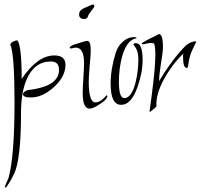

<svg xmlns="http://www.w3.org/2000/svg" viewBox="-20 -471 898 859"><path d="M4 368Q2 368 2 366Q2 361 9 346L18 326Q45 230 45 -14Q45 -209 29 -264Q26 -267 26 -270Q26 -278 38 -284.5Q50 -291 58 -290Q77 -265 77 -118Q148 -223 223 -223Q273 -223 273 -181Q273 -129 222 -82Q170 -35 119 -35Q83 -35 83 -49Q83 -61 104 -68Q112 -69 119 -70Q126 -71 133 -72Q244 -92 244 -158Q244 -196 208 -196Q133 -196 98 -113Q74 -55 74 35Q74 242 43 307Q38 318 29.5 333Q21 348 8 367Q6 368 4 368Z M357 -386Q334 -386 334 -406Q334 -425 355 -434L389 -449Q393 -451 395 -451Q402 -451 402 -442Q402 -439 389 -423Q376 -407 374 -399Q370 -386 357 -386ZM381 15Q350 15 350 -54Q350 -78 353 -121Q356 -166 356 -189Q356 -258 319 -258Q315 -258 307.5 -256Q300 -254 297 -254Q292 -254 292 -258Q292 -266 326 -276Q361 -288 371 -288Q386 -288 386 -244Q386 -233 384.5 -215Q383 -197 381 -174Q379 -151 378 -133.5Q377 -116 377 -105Q377 -13 407 -13Q430 -13 457 -45Q460 -45 460 -40Q460 -27 428 -6Q397 15 381 15Z M522 -2Q475 -2 475 -96Q475 -131 481 -166Q487 -201 498 -236Q507 -264 529.5 -284.5Q552 -305 580 -305Q590 -305 591 -301Q589 -297 586 -299Q546 -289 526 -217Q519 -191 515.5 -163Q512 -135 512 -105Q512 -32 536 -32Q569 -32 587 -104Q599 -154 599 -205Q599 -238 588 -255.5Q577 -273 577 -270Q577 -278 588 -278Q618 -278 618 -203Q618 -146 596 -84Q568 -2 522 -2Z M651 30Q649 28 649 27Q650 20 652.5 2Q655 -16 659 -47Q667 -107 671 -152Q675 -197 675 -227Q675 -258 670 -275Q666 -279 654 -279Q648 -279 636 -276Q624 -273 619 -273Q614 -273 614 -276Q614 -279 640 -293Q694 -319 690 -319Q709 -319 709 -262Q709 -237 700 -186Q696 -161 694 -142.5Q692 -124 692 -111V-108Q751 -207 812 -268Q835 -286 855 -286Q858 -286 858 -284Q848 -264 842.5 -252Q837 -240 835 -235Q827 -215 822 -180Q821 -167 816 -167Q799 -167 799 -215Q799 -219 799 -223Q799 -227 800 -231Q775 -207 754.5 -180Q734 -153 717 -123Q676 -50 680 5Q675 11 667.5 17Q660 23 651 30Z"/></svg>

Font: Shalimar
Style: Regular
Weight: 400
Designer: Robert E. Leuschke
Foundry: Robert E. Leuschke
Version: Version 1.010; ttfautohint (v1.8.3)